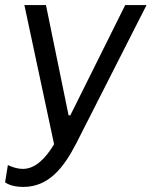

<svg xmlns="http://www.w3.org/2000/svg" viewBox="-43 -540 597 756"><path d="M49 196C147 196 207 123 258 23L534 -520H450L234 -86H227L138 -520H53L170 28C135 86 95 125 47 125C28 125 10 120 -12 110L-23 178C-2 193 29 196 49 196Z"/></svg>

Font: Fixel Text 20240404
Style: Italic
Weight: 400
Width: 4
Italic angle: -10°
Designer: AlfaBravo + MacPaw
Foundry: Kyrylo Tkachov, Marchela Mozhyna, Serhii Makarenko, Maria Weinstein, Zakhar Kryvoshyya
Version: Version 1.211;Glyphs 3.2 (3225)